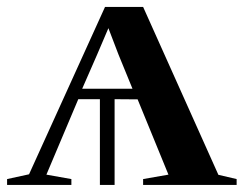

<svg xmlns="http://www.w3.org/2000/svg" viewBox="-36 -522 688 542"><path d="M-16 0V-16.5L46 -30L260.5 -502.5H368L580.5 -28.5L632 -16.5V0H368V-16.5L439.5 -29L352.5 -241.5L287.5 -242V0H246V-242H185L95 -29L165.5 -16.5V0ZM196 -271.5H338L298.5 -368L270 -442.5L238 -367.5Z"/></svg>

Font: Merriweather 144pt SemiBold
Style: Regular
Weight: 600
Version: Version 2.100